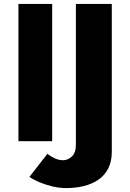

<svg xmlns="http://www.w3.org/2000/svg" viewBox="-20 -720 664 979"><path d="M222 64 130 182Q150 196 179.5 208.5Q209 221 245 230Q281 239 319 239Q366 239 408 228.5Q450 218 481.5 196.5Q513 175 531.5 139.5Q550 104 550 54V-700H367V16Q367 60 346 78.5Q325 97 302 97Q280 97 258.5 87Q237 77 222 64ZM74 -700V0H246V-700Z"/></svg>

Font: Jost
Style: Bold
Weight: 700
Version: Version 3.710